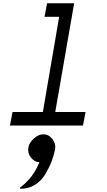

<svg xmlns="http://www.w3.org/2000/svg" viewBox="-20 -770 658 1178"><path d="M41 0 57 -83H243L343 -667H253L269 -750H435L319 -83H505L489 0ZM109 388Q100 388 102 382Q102 381 110.5 375Q119 369 132 357Q145 345 160 328.5Q175 312 192 284.5Q209 257 222 225Q192 225 170 197Q148 169 154 135Q159 105 188 79.5Q217 54 245 54Q279 54 301.5 83Q324 112 318 147Q310 185 296.5 220.5Q283 256 259 297Q235 338 196 363Q157 388 109 388Z"/></svg>

Font: Hermit LightItalic
Style: Regular
Weight: 300
Italic angle: -10°
Designer: Pablo Caro
Version: Version 2.000;PS 002.000;hotconv 1.0.88;makeotf.lib2.5.64775